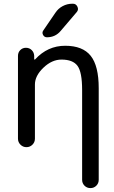

<svg xmlns="http://www.w3.org/2000/svg" viewBox="-20 -800 605 1017"><path d="M273.4 -732.4Q288.1 -754.9 312 -767.6Q335.9 -780.3 363.3 -780.3H366.2Q382.8 -780.3 390.1 -764.6Q397.5 -749 386.7 -736.3L301.8 -636.7Q273.4 -602.5 228.5 -602.5Q214.8 -602.5 208 -615.2Q201.2 -627.9 210 -639.6ZM325.2 -557.6Q418 -557.6 460.4 -504.4Q502.9 -451.2 502.9 -333V152.3Q502.9 170.9 490.2 183.6Q477.5 196.3 459 196.3Q440.4 196.3 427.7 183.6Q415 170.9 415 152.3V-323.2Q415 -418 390.6 -451.2Q366.2 -484.4 305.7 -484.4Q254.9 -484.4 210 -441.4Q165 -398.4 165 -352.5V-65.4Q165 -46.9 151.9 -33.7Q138.7 -20.5 120.1 -20.5Q101.6 -20.5 88.4 -33.7Q75.2 -46.9 75.2 -65.4V-503.9Q75.2 -522.5 87.4 -534.7Q99.6 -546.9 117.2 -546.9Q135.7 -546.9 147.9 -534.7Q160.2 -522.5 161.1 -504.9V-486.3Q161.1 -485.4 163.1 -484.4Q165 -483.4 166 -485.4Q232.4 -557.6 325.2 -557.6Z"/></svg>

Font: Gen Jyuu Gothic P Regular
Style: Regular
Weight: 400
Designer: [Source Han Sans]
Ryoko NISHIZUKA  (kana & ideographs); Paul D. Hunt (Latin, Greek & Cyrillic); Wenlong ZHANG  (bopomofo
Version: Version 1.002.20150607